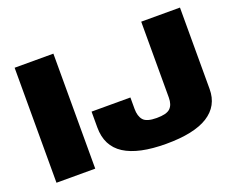

<svg xmlns="http://www.w3.org/2000/svg" viewBox="-109 -864 1297 1059"><g transform="rotate(-20 539.0 -335.0)"><path d="M59 0H286.5V-675H59ZM702 5.5Q866 5.5 947.8 -46.2Q1029.5 -98 1029.5 -196.5V-675H802V-229.5Q802 -188 781 -167.2Q760 -146.5 701.5 -146.5Q642.5 -146.5 622.8 -169.5Q603 -192.5 603 -235.5V-302.5H375V-209.5Q375 -100 457.5 -47.2Q540 5.5 702 5.5Z"/></g></svg>

Font: Anybody Thin Black
Style: Regular
Weight: 900
Version: Version 1.113;gftools[0.9.25]